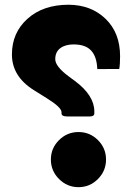

<svg xmlns="http://www.w3.org/2000/svg" viewBox="-20 -774 552 794"><path d="M385 -33.7Q351.6 0 304.7 0Q257.8 0 224.1 -33.7Q190.4 -67.4 190.4 -114.3Q190.4 -161.1 224.1 -194.6Q257.8 -228 304.7 -228Q351.6 -228 385 -194.6Q418.5 -161.1 418.5 -114.3Q418.5 -67.4 385 -33.7ZM284.2 -590.3Q250 -590.3 229.2 -574.7Q208.5 -559.1 208.5 -529.3Q208.5 -499.5 264.2 -458L290 -439Q370.1 -379.4 370.1 -313V-305.7Q370.1 -292.5 352.1 -292.5H256.8Q234.4 -292.5 234.4 -305.2V-310.1Q234.4 -330.1 172.9 -368.2L122.1 -399.9Q29.3 -457 29.3 -548.8Q29.3 -638.7 93.8 -696.5Q158.2 -754.4 263.7 -754.4Q356.9 -753.9 416.7 -696Q476.6 -638.2 476.6 -541.5Q476.6 -507.3 473.1 -488.8L382.3 -488.3Q380.4 -539.6 356.9 -564.9Q333.5 -590.3 284.2 -590.3Z"/></svg>

Font: Sahel Black FD-WOL
Style: Black-FD-WOL
Weight: 900
Foundry: Saber Rastikerdar (saber.rastikerdar@gmail.com)
Version: Version 2.0.2